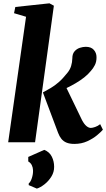

<svg xmlns="http://www.w3.org/2000/svg" viewBox="-20 -836 624 1128"><path d="M28 0 133 -737.5 62.5 -758.5 70 -795 270.5 -816.5 296.5 -802.5 186 0ZM417 9.5Q389.5 9.5 371 2Q352.5 -5.5 340.8 -20.2Q329 -35 321.5 -55L232 -293Q256 -306 278.5 -319.2Q301 -332.5 324.8 -353Q348.5 -373.5 375.5 -407.5Q391 -426 397.8 -448.2Q404.5 -470.5 405 -494Q405 -519.5 417.8 -534.2Q430.5 -549 449 -555Q467.5 -561 484 -561Q515.5 -561 531.2 -543Q547 -525 547 -500.5Q547.5 -473.5 537.2 -453.5Q527 -433.5 514 -419.5Q498 -399.5 474.8 -381.2Q451.5 -363 425.2 -347.5Q399 -332 372.5 -319.5Q346 -307 322 -298L354.5 -352.5L462 -130Q474.5 -106.5 487.8 -95.5Q501 -84.5 513.5 -84.5Q523 -84.5 539 -90Q555 -95.5 568.5 -106.5L584.5 -74Q574.5 -62 550.8 -42Q527 -22 492.8 -6.2Q458.5 9.5 417 9.5ZM196.5 272 148.5 251.5 149 241Q159.5 234 167.2 210.2Q175 186.5 174 163.5Q173.5 148.5 167 134.8Q160.5 121 146 112.5V86L240 44.5Q270.5 56.5 284.2 84Q298 111.5 298 143.5Q298.5 174.5 281.8 201.5Q265 228.5 241.2 247Q217.5 265.5 196.5 272Z"/></svg>

Font: Merriweather 36pt Black
Style: Italic
Weight: 900
Italic angle: -7.8°
Version: Version 2.101